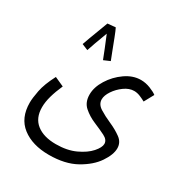

<svg xmlns="http://www.w3.org/2000/svg" viewBox="-191 -745 1055 1114"><g transform="rotate(30 336.5 -187.5)"><path d="M293 -403 335 -421Q327 -441 313 -477.5Q299 -514 285 -550.5Q271 -587 262 -605L209 -600Q202 -581 188 -544Q174 -507 161 -472.5Q148 -438 144 -425L185 -408Q188 -419 204 -463.5Q220 -508 235 -547Q249 -514 268 -466.5Q287 -419 293 -403ZM295 230Q403 230 475.5 189.5Q548 149 584.5 95Q621 41 621 -1Q621 -41 587.5 -65.5Q554 -90 510.5 -109Q467 -128 433.5 -149Q400 -170 400 -203Q400 -229 421 -260.5Q442 -292 474.5 -315.5Q507 -339 540 -339Q560 -339 580.5 -330.5Q601 -322 617 -313L652 -377Q637 -389 605.5 -401.5Q574 -414 542 -414Q489 -414 439 -379Q389 -344 357 -292.5Q325 -241 325 -192Q325 -140 358 -111Q391 -82 434 -64Q477 -46 510 -29.5Q543 -13 543 14Q543 38 513.5 71.5Q484 105 429 130.5Q374 156 299 156Q217 156 170 119Q123 82 123 10Q123 -25 134.5 -66Q146 -107 167 -154L105 -182Q68 -111 58 -59Q48 -7 48 22Q48 125 116 177.5Q184 230 295 230Z"/></g></svg>

Font: Noto Sans Arabic Condensed
Style: Regular
Weight: 400
Width: 3
Designer: Nadine Chahine
Foundry: Monotype Imaging Inc.
Version: 1.001